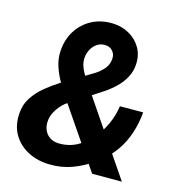

<svg xmlns="http://www.w3.org/2000/svg" viewBox="-108 -816 854 920"><g transform="rotate(15 319.0 -355.5)"><path d="M168.9 -380.9 316.4 -469.2Q339.8 -483.9 358.2 -503.9Q376.5 -523.9 379.9 -553.2Q382.8 -577.1 368.9 -594.2Q355 -611.3 329.6 -611.8Q308.1 -612.3 291.3 -601.3Q274.4 -590.3 264.2 -572.5Q253.9 -554.7 251 -534.7Q247.1 -508.3 256.8 -482.9Q266.6 -457.5 282.2 -434.3Q297.9 -411.1 311.5 -390.6L576.7 0H429.2L213.4 -316.4Q192.9 -347.7 172.6 -382.3Q152.3 -417 140.1 -454.6Q127.9 -492.2 130.9 -531.7Q134.8 -587.9 162.4 -631.3Q189.9 -674.8 235.4 -698.7Q280.8 -722.7 337.9 -721.2Q382.8 -720.2 419.9 -699.7Q457 -679.2 478.3 -643.6Q499.5 -607.9 497.1 -561Q495.1 -525.4 479.2 -495.8Q463.4 -466.3 439.2 -442.6Q415 -418.9 387.2 -399.9L216.8 -289.1Q203.1 -277.8 190.7 -262.7Q178.2 -247.6 169.9 -230.2Q161.6 -212.9 159.2 -194.8Q155.8 -169.4 163.6 -148.2Q171.4 -127 189.2 -113.8Q207 -100.6 233.4 -99.1Q283.2 -97.2 324.7 -118.7Q366.2 -140.1 397.7 -177Q429.2 -213.9 448.7 -258.3Q468.3 -302.7 474.1 -346.7L589.4 -347.2Q585 -294.4 569.1 -244.9Q553.2 -195.3 524.2 -152.8Q495.1 -110.4 452.1 -77.6Q447.3 -74.2 442.6 -70.6Q438 -66.9 433.6 -63Q386.2 -28.3 332.5 -8.5Q278.8 11.2 219.2 9.8Q161.1 8.8 114 -15.1Q66.9 -39.1 40.3 -82.8Q13.7 -126.5 17.6 -187.5Q20 -232.9 43 -268.1Q65.9 -303.2 99.6 -330.8Q133.3 -358.4 168.9 -380.9Z"/></g></svg>

Font: Roboto
Style: Bold Italic
Weight: 700
Italic angle: -12°
Designer: Christian Robertson
Foundry: Google
Version: Version 3.0